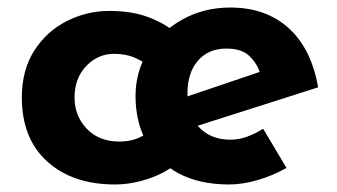

<svg xmlns="http://www.w3.org/2000/svg" viewBox="-20 -478 895 510"><path d="M443 -39Q414 -16 370.5 -2Q327 12 285 12Q173 12 105.5 -49Q38 -110 38 -219Q38 -292 71 -343.5Q104 -395 157.5 -422Q211 -449 270 -449Q329 -449 372.5 -433Q416 -417 447 -391L379 -301Q365 -312 340.5 -323.5Q316 -335 283 -335Q240 -335 209 -302.5Q178 -270 178 -219Q178 -170 210.5 -136Q243 -102 297 -102Q343 -102 373 -127ZM589 12Q509 12 453.5 -18Q398 -48 369 -101Q340 -154 340 -223Q340 -289 374 -342Q408 -395 465 -426.5Q522 -458 592 -458Q686 -458 746.5 -403.5Q807 -349 825 -246L505 -144Q537 -107 592 -107Q615 -107 636.5 -115Q658 -123 679 -136L741 -32Q706 -12 665.5 0Q625 12 589 12ZM478 -222 670 -287Q661 -312 641 -330.5Q621 -349 581 -349Q534 -349 506 -317Q478 -285 478 -231Q478 -227 478 -222Z"/></svg>

Font: Reem Kufi
Style: Bold
Weight: 700
Designer: Khaled Hosny
Version: Version 1.001